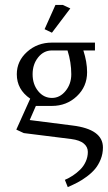

<svg xmlns="http://www.w3.org/2000/svg" viewBox="-20 -556 436 776"><path d="M45.9 -32.2 102.1 -157.2Q47.9 -194.3 47.9 -255.9Q47.9 -309.1 89.4 -346.4Q130.9 -383.8 189.9 -383.8H363.8V-352.1H316.9Q332 -305.7 332 -264.2Q332 -206.1 290.5 -167Q249 -127.9 189.9 -127.9H125L100.1 -70.8L272.9 -48.8Q396 -33.7 396 40Q396 65.4 387 87.9Q377.9 110.4 364.5 126.5Q351.1 142.6 331.1 157.5Q311 172.4 293.2 181.6Q275.4 190.9 253.9 200.2L242.2 170.9Q259.3 163.6 274.4 153.6Q289.6 143.6 303.7 129.9Q317.9 116.2 326.4 97.4Q335 78.6 335 58.1Q335 37.6 318.4 23.9Q301.8 10.3 268.1 5.9L76.2 -18.1ZM189.9 -160.2Q222.2 -160.2 245.1 -188.5Q268.1 -216.8 268.1 -255.9Q268.1 -304.2 252.9 -352.1H189.9Q156.7 -352.1 134.3 -324.2Q111.8 -296.4 111.8 -255.9Q111.8 -215.3 134.3 -187.7Q156.7 -160.2 189.9 -160.2ZM160.2 -438 204.1 -536.1H233.9L264.2 -522L189.9 -423.8Z"/></svg>

Font: Gawaa
Style: Regular
Weight: 400
Designer: T. Christopher White
Version: Version 1.0